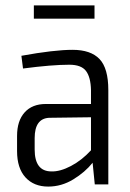

<svg xmlns="http://www.w3.org/2000/svg" viewBox="-20 -681 481 709"><path d="M329 -612H105V-661H329ZM248 -497Q315 -497 347.5 -463Q380 -429 380 -348V0H330L322 -80Q294 -45 250.5 -18.5Q207 8 158 8Q105 8 74 -26Q43 -60 43 -123V-179Q43 -235 71 -266Q99 -297 149 -297H316V-348Q315 -396 297.5 -419Q280 -442 236 -442Q172 -442 65 -428L59 -475Q180 -497 248 -497ZM170 -48Q202 -47 242 -68Q282 -89 316 -126V-248L161 -246Q108 -243 108 -171V-129Q108 -48 170 -48Z"/></svg>

Font: exo2condensed_l
Style: Regular
Weight: 300
Width: 3
Designer: Natanael Gama
Version: Version 1.001;PS 001.001;hotconv 1.0.70;makeotf.lib2.5.58329